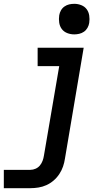

<svg xmlns="http://www.w3.org/2000/svg" viewBox="-37 -780 557 1005"><path d="M-17 205V109H122Q136 109 149.5 103Q163 97 172 86Q181 75 186 61.5Q191 48 193 34L273 -434H160V-530H401L303 50Q300 71 293 91.5Q286 112 273.5 131Q261 150 243.5 165Q226 180 206 189Q186 198 164.5 201.5Q143 205 122 205ZM352 -600Q332 -600 314.5 -607Q297 -614 286.5 -628Q276 -642 273 -661Q270 -680 273 -700Q275 -713 282 -725.5Q289 -738 300.5 -746Q312 -754 325 -757Q338 -760 352 -760Q371 -760 388.5 -753Q406 -746 416.5 -732Q427 -718 430 -699Q433 -680 430 -660Q428 -647 421 -634.5Q414 -622 402.5 -614Q391 -606 377.5 -603Q364 -600 352 -600Z"/></svg>

Font: iosevka_custom_sans_ss08
Style: Bold Italic
Weight: 700
Italic angle: -10°
Designer: Belleve Invis
Foundry: Belleve Invis
Version: Version 10.3.0; ttfautohint (v1.8.3)